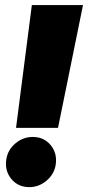

<svg xmlns="http://www.w3.org/2000/svg" viewBox="-20 -748 356 777"><path d="M44.9 -230.5 108.9 -727.5H315.9L214.8 -230.5ZM98.6 9.3Q52.7 9.3 25.4 -24.4Q-2 -58.1 5.9 -105Q12.2 -142.6 43 -168.2Q73.7 -193.8 112.3 -193.8Q158.2 -193.8 185.5 -160.2Q212.9 -126.5 205.1 -79.6Q198.7 -42.5 168 -16.6Q137.2 9.3 98.6 9.3Z"/></svg>

Font: Inter Display Black
Style: Italic
Weight: 900
Italic angle: -9.39999°
Designer: Rasmus Andersson
Foundry: rsms
Version: Version 4.000;git-a52131595